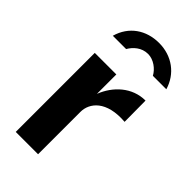

<svg xmlns="http://www.w3.org/2000/svg" viewBox="-236 -824 888 888"><g transform="rotate(45 208.0 -380.0)"><path d="M416 -632C393 -710 326 -760 241 -760C157 -760 89 -714 66 -632H153C169 -660 199 -688 241 -688C277 -688 312 -662 328 -632ZM63 0H209V-277C209 -336 258 -399 386 -389L385 -527C298 -527 233 -465 204 -390V-517H63Z"/></g></svg>

Font: United Sans
Style: Bold
Weight: 700
Designer: Pablo Impallari, Rodrigo Fuenzalida (Modified by Dan O. Williams)
Version: Version 1.000;PS 001.000;hotconv 1.0.88;makeotf.lib2.5.64775